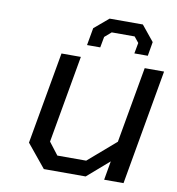

<svg xmlns="http://www.w3.org/2000/svg" viewBox="-80 -786 791 859"><g transform="rotate(10 315.0 -357.0)"><path d="M270 -580 284 -659 349 -714H500L557 -644L546 -580H485L494 -629L473 -655H369L339 -629L330 -580ZM176 0 90 -105 164 -523H252L182 -126L225 -70H356L481 -178L542 -523H630L538 0H450L465 -86L366 0Z"/></g></svg>

Font: Tomorrow
Style: Italic
Weight: 400
Italic angle: -10°
Designer: Tony de Marco, Monica Rizzolli
Foundry: Just in Type
Version: Version 2.002